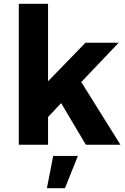

<svg xmlns="http://www.w3.org/2000/svg" viewBox="-20 -762 659 1011"><path d="M432 0 302 -219 233 -146V0H79V-742H233V-334L430 -537H605L408 -330L614 0ZM260 59H390L322 229H227Z"/></svg>

Font: Montserrat arm2 SemiBold
Style: Regular
Weight: 600
Designer: Julieta Ulanovsky
Foundry: Julieta Ulanovsky
Version: Version 6.000